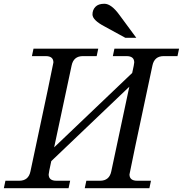

<svg xmlns="http://www.w3.org/2000/svg" viewBox="-48 -988 960 1008"><path d="M736.3 0H397L405.3 -39.1H477.1Q525.9 -39.1 536.1 -87.9L630.9 -532.7L221.2 -142.1Q207.5 -79.6 207.5 -72.3Q207.5 -39.1 248 -39.1H320.3L312 0H-27.8L-19.5 -39.1H52.7Q101.6 -39.1 111.8 -87.9Q232.4 -652.8 232.4 -660.2Q232.4 -693.4 191.9 -693.4H119.6L127.9 -732.4H467.8L459.5 -693.4H387.2Q338.4 -693.4 328.1 -644.5L236.3 -214.4L646 -605Q656.7 -652.3 656.7 -660.2Q656.7 -693.4 616.2 -693.4H544.4L552.7 -732.4H892.1L883.8 -693.4H811.5Q762.7 -693.4 752.4 -644.5Q631.8 -79.6 631.8 -72.3Q631.8 -39.1 672.4 -39.1H744.6ZM667.5 -789.6H609.9L502 -848.6Q437.5 -882.3 437.5 -912.1Q437.5 -936 452.9 -952.1Q468.3 -968.3 500 -968.3Q536.6 -968.3 579.6 -908.7Z"/></svg>

Font: Munson
Style: Italic
Weight: 400
Italic angle: -12°
Designer: Paul James MIller
Foundry: High-Logic / Made with FontCreator
Version: Version 2.10;May 5, 2019;FontCreator 11.5.0.2430 64-bit